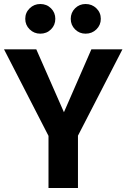

<svg xmlns="http://www.w3.org/2000/svg" viewBox="-24 -938 631 958"><path d="M177 -918Q209 -918 230.5 -896.5Q252 -875 252 -844Q252 -813 230.5 -791.5Q209 -770 177 -770Q146 -770 124 -791.5Q102 -813 102 -844Q102 -875 124 -896.5Q146 -918 177 -918ZM403 -918Q435 -918 457 -896.5Q479 -875 479 -844Q479 -813 457 -791.5Q435 -770 403 -770Q372 -770 350.5 -791.5Q329 -813 329 -844Q329 -875 350.5 -896.5Q372 -918 403 -918ZM587 -692 365 -261V0H218V-260L-4 -692H157L295 -378L432 -692Z"/></svg>

Font: Fira Sans SemiBold
Style: Regular
Weight: 600
Designer: bBox Type GmbH & Carrois Corporate GbR & Edenspiekermann AG
Foundry: bBox Type GmbH & Carrois Corporate GbR & Edenspiekermann AG
Version: Version 4.301;PS 004.301;hotconv 1.0.88;makeotf.lib2.5.64775